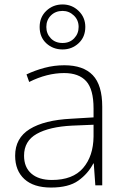

<svg xmlns="http://www.w3.org/2000/svg" viewBox="-20 -832 561 862"><path d="M269 -539Q354 -539 396.5 -494.5Q439 -450 439 -353V0H408L401 -98H399Q375 -52 331.5 -21Q288 10 209 10Q131 10 89.5 -28Q48 -66 48 -133Q48 -212 113.5 -252.5Q179 -293 300 -299L400 -305V-345Q400 -431 367 -467.5Q334 -504 268 -504Q191 -504 111 -464L99 -498Q137 -516 180 -527.5Q223 -539 269 -539ZM304 -268Q202 -263 145 -231Q88 -199 88 -133Q88 -81 121 -52.5Q154 -24 213 -24Q307 -24 353 -77.5Q399 -131 400 -219V-272ZM261 -610Q218 -610 188 -637.5Q158 -665 158 -711Q158 -755 188 -783.5Q218 -812 261 -812Q303 -812 333 -783Q363 -754 363 -711Q363 -666 333 -638Q303 -610 261 -610ZM261 -639Q293 -639 313 -660Q333 -681 333 -711Q333 -742 311.5 -762.5Q290 -783 261 -783Q229 -783 208.5 -762.5Q188 -742 188 -711Q188 -681 208 -660Q228 -639 261 -639Z"/></svg>

Font: Noto Sans Khmer UI ExtraLight
Style: Regular
Weight: 200
Designer: Danh Hong and the Monotype Design Team
Foundry: Monotype Imaging Inc.
Version: Version 2.002; ttfautohint (v1.8.4.7-5d5b)